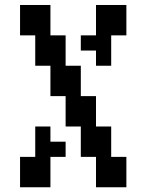

<svg xmlns="http://www.w3.org/2000/svg" viewBox="-20 -708 602 790"><path d="M375 -437.5V-500H312.5V-562.5H375V-625V-687.5H437.5H500V-625V-562.5H437.5V-500V-437.5ZM437.5 62.5H375V0V-62.5H312.5V-125V-187.5H250V-250V-312.5H187.5V-375V-437.5H125V-500V-562.5H62.5V-625V-687.5H125H187.5V-625V-562.5H250V-500V-437.5H312.5V-375V-312.5H375V-250V-187.5H437.5V-125V-62.5H500V0V62.5ZM125 62.5H62.5V0V-62.5H125V-125V-187.5H187.5V-125H250V-62.5H187.5V0V62.5Z"/></svg>

Font: PixelArmy
Style: Medium
Weight: 500
Version: Version 001.000